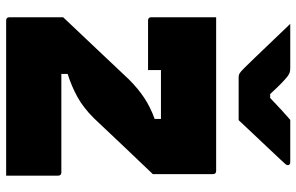

<svg xmlns="http://www.w3.org/2000/svg" viewBox="-194 -794 987 640"><g transform="rotate(90 300.0 -473.5)"><path d="M213 -473H48Q37 -473 37 -484V-700H549Q560 -700 560 -689V-489Q515 -442 468 -392.5Q421 -343 373 -292Q338 -257 302.5 -237.5Q267 -218 226 -205V-184H554Q565 -184 565 -173V0H48Q37 0 37 -11V-190Q91 -247 143 -302Q195 -357 244 -409Q275 -440 306 -460.5Q337 -481 376 -495V-516H213ZM380 -775H236Q229 -775 223.5 -778.5Q218 -782 206 -794Q196 -804 170.5 -830.5Q145 -857 114.5 -889Q84 -921 59 -947H205Q216 -947 221.5 -945Q227 -943 234 -938Q243 -931 257 -917.5Q271 -904 293 -880H306Q330 -903 347 -918.5Q364 -934 379 -947H519Q530 -947 530 -939Q530 -935 527 -931.5Q524 -928 511 -914Q496 -898 470.5 -871Q445 -844 420 -817.5Q395 -791 380 -775Z"/></g></svg>

Font: Recursive Sn Lnr St Blk
Style: Regular
Weight: 900
Version: Version 1.079;hotconv 1.0.112;makeotfexe 2.5.65598; ttfautoh